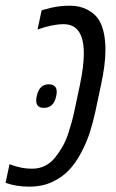

<svg xmlns="http://www.w3.org/2000/svg" viewBox="-62 -660 417 689"><path d="M294.9 -585Q316.4 -546.9 316.4 -480Q316.4 -428.7 300.3 -354.5L279.8 -257.8Q271 -217.8 259.8 -183.1Q248.5 -148.4 229 -111.6Q209.5 -74.7 185.1 -49.1Q160.6 -23.4 124.8 -6.8Q88.9 9.8 42.5 9.8Q-3.9 9.8 -42 -3.9L-27.8 -70.8Q-26.9 -70.8 -20.3 -68.1Q-13.7 -65.4 -7.3 -63.7Q-1 -62 8.8 -59.6Q28.3 -54.7 54 -54.7Q79.6 -54.7 100.3 -65.4Q121.1 -76.2 136 -95Q150.9 -113.8 162.4 -134Q173.8 -154.3 182.6 -179.7Q196.8 -223.1 204.1 -257.8L224.6 -354.5Q238.8 -421.4 238.8 -468.3Q238.8 -573.2 166 -573.2Q127 -573.2 72.8 -554.2L87.4 -623Q89.4 -623.5 100.3 -626.7Q111.3 -629.9 122.1 -632.3Q154.3 -639.6 189.5 -639.6Q224.6 -639.6 252.7 -624.8Q280.8 -609.9 294.9 -585ZM112.8 -357.4Q141.6 -357.4 141.6 -330.1Q141.6 -323.2 139.6 -314.9Q130.9 -272.9 95.2 -272.9Q67.9 -272.9 67.9 -299.3Q67.9 -306.2 69.8 -314.9Q78.6 -357.4 112.8 -357.4Z"/></svg>

Font: Open Sans Hebrew Condensed
Style: Italic
Weight: 400
Width: 3
Italic angle: -12°
Foundry: Ascender Corporation, Yanek Iontef
Version: Version 2.001;PS 002.001;hotconv 1.0.70;makeotf.lib2.5.58329